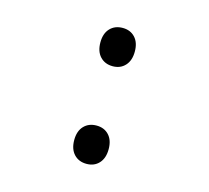

<svg xmlns="http://www.w3.org/2000/svg" viewBox="-81 -591 761 700"><g transform="rotate(15 300.0 -241.5)"><path d="M300.5 15Q271 15 253 -4.2Q235 -23.5 235 -57.5Q235 -91.5 253 -110.5Q271 -129.5 300.5 -129.5Q329.5 -129.5 347.2 -110.5Q365 -91.5 365 -57.5Q365 -23.5 347.2 -4.2Q329.5 15 300.5 15ZM300.5 -353.5Q271 -353.5 253 -372.8Q235 -392 235 -426Q235 -460 253 -479Q271 -498 300.5 -498Q329.5 -498 347.2 -479Q365 -460 365 -426Q365 -392 347.2 -372.8Q329.5 -353.5 300.5 -353.5Z"/></g></svg>

Font: Spline Sans Mono Light
Style: Regular
Weight: 300
Monospace: yes
Version: Version 1.004